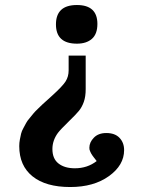

<svg xmlns="http://www.w3.org/2000/svg" viewBox="-20 -547 567 769"><path d="M288.1 -526.9Q370.1 -526.9 370.1 -451.2Q370.1 -410.6 348.1 -391.4Q326.2 -372.1 288.1 -372.1Q204.1 -372.1 204.1 -449.2Q204.1 -526.9 288.1 -526.9ZM323.2 -324.2V-189.9Q323.2 -160.2 315.7 -138.9Q308.1 -117.7 296.1 -103Q284.2 -88.4 256.8 -62Q222.2 -28.3 211.9 -14.6Q189.9 15.6 189.9 49.8Q189.9 88.9 214.4 107.9Q238.8 127 279.8 127Q330.1 127 367.2 98.1Q365.7 96.2 361.6 90.8Q357.4 85.4 355.5 83Q353.5 80.6 350.1 75.7Q346.7 70.8 345.2 67.9Q343.8 64.9 341.6 60.5Q339.4 56.2 338.6 52.5Q337.9 48.8 337.9 44.9Q337.9 22.9 356 4.4Q374 -14.2 405.8 -14.2Q440.4 -14.2 458.7 5.1Q477.1 24.4 477.1 54.2Q477.1 114.7 416.3 158.4Q355.5 202.1 261.2 202.1Q163.6 202.1 110.4 159.4Q57.1 116.7 57.1 38.1Q57.1 24.9 59.6 11.7Q62 -1.5 64.5 -11.7Q66.9 -22 74.2 -34.9Q81.5 -47.9 85 -54.9Q88.4 -62 99.9 -75.4Q111.3 -88.9 114.7 -93.5Q118.2 -98.1 133.1 -112.5Q147.9 -127 150.6 -129.4Q153.3 -131.8 170.4 -147.2Q187.5 -162.6 189 -164.1Q230.5 -201.7 242.7 -220.9Q254.9 -240.2 254.9 -265.1V-324.2Z"/></svg>

Font: Literata Book
Style: Bold
Weight: 700
Designer: Latin by Veronika Burian and Jose Scaglione. Greek by Irene Vlachou. Cyrillic by Vera Evstafieva
Foundry: TypeTogether
Version: Version 2.003;PS 002.003;hotconv 1.0.88;makeotf.lib2.5.64775